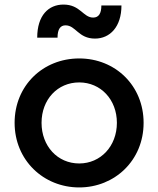

<svg xmlns="http://www.w3.org/2000/svg" viewBox="-20 -809 693 841"><path d="M327 12C482 12 609 -106 609 -271C609 -434 485 -553 327 -553C168 -553 44 -434 44 -271C44 -108 170 12 327 12ZM143 -644H232C232 -682 245 -698 267 -698C312 -698 323 -640 396 -640C462 -640 512 -692 512 -785H424C424 -751 413 -732 388 -732C344 -732 332 -789 258 -789C193 -789 143 -742 143 -644ZM162 -271C162 -373 232 -448 327 -448C421 -448 492 -373 492 -271C492 -169 421 -93 327 -93C232 -93 162 -169 162 -271Z"/></svg>

Font: Mluvka SemiBold
Style: Regular
Weight: 600
Designer: Modified by Jiří Krblich, Original typeface by Gumpita Rahayu
Foundry: Gumpita Rahayu & Jiří Krblich
Version: Version 2.000;Glyphs 3.1.1 (3134)